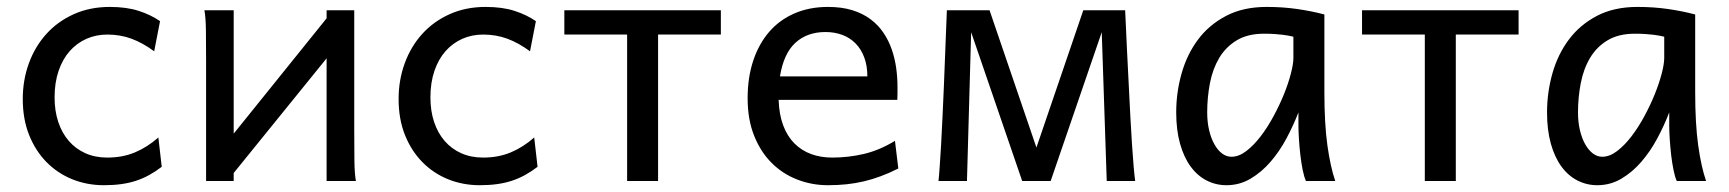

<svg xmlns="http://www.w3.org/2000/svg" viewBox="-20 -528 5042 560"><path d="M429.7 -378.4Q396.5 -402.8 363.8 -415Q331.1 -427.2 293 -427.2Q260.3 -427.2 232.2 -414.8Q204.1 -402.3 183.3 -378.9Q162.6 -355.5 150.9 -321.3Q139.2 -287.1 139.2 -244.1Q139.2 -204.6 149.9 -172.4Q160.6 -140.1 180.7 -116.9Q200.7 -93.8 229 -81.1Q257.3 -68.4 293 -68.4Q337.4 -68.4 373.5 -83.5Q409.7 -98.6 441.9 -127L451.7 -41.5Q433.1 -27.3 414.8 -17.3Q396.5 -7.3 376.5 -0.7Q356.4 5.9 333.5 9Q310.5 12.2 283.2 12.2Q233.9 12.2 190.9 -5.1Q147.9 -22.5 115.7 -55.2Q83.5 -87.9 64.9 -134.3Q46.4 -180.7 46.4 -239.3Q46.4 -294.4 64.2 -343.3Q82 -392.1 115 -428.7Q147.9 -465.3 195.1 -486.6Q242.2 -507.8 300.3 -507.8Q349.1 -507.8 384.5 -496.3Q419.9 -484.9 446.8 -466.3Z M661.6 -498V-138.2L932.6 -474.6V-498H1013.2V-148.9Q1013.2 -98.1 1013.7 -59.3Q1014.2 -20.5 1018.1 0H932.6V-357.9L661.6 -23.4V0H581.1V-349.1Q581.1 -399.9 580.6 -438.7Q580.1 -477.5 576.2 -498Z M1525.9 -378.4Q1492.7 -402.8 1460 -415Q1427.2 -427.2 1389.2 -427.2Q1356.4 -427.2 1328.4 -414.8Q1300.3 -402.3 1279.5 -378.9Q1258.8 -355.5 1247.1 -321.3Q1235.4 -287.1 1235.4 -244.1Q1235.4 -204.6 1246.1 -172.4Q1256.8 -140.1 1276.9 -116.9Q1296.9 -93.8 1325.2 -81.1Q1353.5 -68.4 1389.2 -68.4Q1433.6 -68.4 1469.7 -83.5Q1505.9 -98.6 1538.1 -127L1547.9 -41.5Q1529.3 -27.3 1511 -17.3Q1492.7 -7.3 1472.7 -0.7Q1452.6 5.9 1429.7 9Q1406.7 12.2 1379.4 12.2Q1330.1 12.2 1287.1 -5.1Q1244.1 -22.5 1211.9 -55.2Q1179.7 -87.9 1161.1 -134.3Q1142.6 -180.7 1142.6 -239.3Q1142.6 -294.4 1160.4 -343.3Q1178.2 -392.1 1211.2 -428.7Q1244.1 -465.3 1291.3 -486.6Q1338.4 -507.8 1396.5 -507.8Q1445.3 -507.8 1480.7 -496.3Q1516.1 -484.9 1543 -466.3Z M2082.5 -427.2H1899.4V0H1809.1V-427.2H1626V-498H2082.5Z M2251 -236.8Q2252.4 -193.8 2264.4 -162.1Q2276.4 -130.4 2297.1 -109.6Q2317.9 -88.9 2345.9 -78.6Q2374 -68.4 2407.2 -68.4Q2454.6 -68.4 2500 -79.1Q2545.4 -89.8 2590.3 -117.2L2600.1 -36.6Q2574.2 -23.4 2549.3 -14.2Q2524.4 -4.9 2499.5 1Q2474.6 6.8 2449 9.5Q2423.3 12.2 2395 12.2Q2348.1 12.2 2305.7 -4.2Q2263.2 -20.5 2231 -52.5Q2198.7 -84.5 2179.7 -131.8Q2160.6 -179.2 2160.6 -241.7Q2160.6 -302.2 2177 -351.3Q2193.4 -400.4 2223.6 -435.3Q2253.9 -470.2 2297.4 -489Q2340.8 -507.8 2395 -507.8Q2435.1 -507.8 2465.8 -498.3Q2496.6 -488.8 2519 -471.9Q2541.5 -455.1 2556.6 -432.6Q2571.8 -410.2 2580.8 -384.3Q2589.8 -358.4 2593.8 -330.3Q2597.7 -302.2 2597.7 -274.9V-255.9Q2597.7 -243.7 2597.2 -236.8ZM2509.8 -305.2Q2509.8 -336.4 2500.7 -360.6Q2491.7 -384.8 2475.3 -401.4Q2459 -418 2436.5 -426.3Q2414.1 -434.6 2387.7 -434.6Q2334 -434.6 2299.8 -403.1Q2265.6 -371.6 2254.9 -305.2Z M2717.3 0Q2718.8 -12.7 2720.7 -40.8Q2722.7 -68.8 2724.9 -106.2Q2727.1 -143.6 2729 -187.3Q2731 -231 2732.9 -274.4Q2737.3 -376.5 2741.7 -498H2866.2L3002.9 -97.7L3139.6 -498H3261.7Q3267.1 -376.5 3272.5 -274.4Q3274.4 -231 3276.9 -187.3Q3279.3 -143.6 3281.7 -106.2Q3284.2 -68.8 3286.6 -40.8Q3289.1 -12.7 3291 0H3208L3193.4 -434.1L3044.4 0H2961.4L2812.5 -434.1L2800.3 0Z M3752.4 -420.9Q3746.6 -422.4 3739.3 -423.8Q3731.9 -425.3 3721.9 -426.5Q3711.9 -427.7 3698.5 -428.7Q3685.1 -429.7 3667 -429.7Q3619.1 -429.7 3587.2 -410.4Q3555.2 -391.1 3536.1 -359.1Q3517.1 -327.1 3509 -285.6Q3501 -244.1 3501 -200.2Q3501 -171.9 3506.6 -148.2Q3512.2 -124.5 3522 -107.2Q3531.7 -89.8 3544.4 -80.3Q3557.1 -70.8 3571.8 -70.8Q3593.3 -70.8 3615 -87.4Q3636.7 -104 3656.7 -130.1Q3676.8 -156.2 3694.3 -188.7Q3711.9 -221.2 3724.9 -253.2Q3737.8 -285.2 3745.1 -313.5Q3752.4 -341.8 3752.4 -358.9ZM3789.1 0Q3783.7 -11.7 3779.5 -32.2Q3775.4 -52.7 3772.7 -75.9Q3770 -99.1 3768.6 -122.1Q3767.1 -145 3767.1 -161.1V-200.2Q3752.4 -162.1 3732.2 -124.3Q3711.9 -86.4 3685.8 -56.2Q3659.7 -25.9 3627.4 -6.8Q3595.2 12.2 3557.1 12.2Q3526.4 12.2 3499.5 -1.5Q3472.7 -15.1 3452.9 -42Q3433.1 -68.8 3421.9 -108.6Q3410.6 -148.4 3410.6 -200.2Q3410.6 -258.3 3426.3 -313.7Q3441.9 -369.1 3474.1 -412.4Q3506.3 -455.6 3556.2 -481.7Q3606 -507.8 3674.3 -507.8Q3721.7 -507.8 3763.7 -501.7Q3805.7 -495.6 3842.8 -485.8V-258.8Q3842.8 -166.5 3851.6 -103.8Q3860.4 -41 3874.5 0Z M4409.2 -427.2H4226.1V0H4135.7V-427.2H3952.6V-498H4409.2Z M4834 -420.9Q4828.1 -422.4 4820.8 -423.8Q4813.5 -425.3 4803.5 -426.5Q4793.5 -427.7 4780 -428.7Q4766.6 -429.7 4748.5 -429.7Q4700.7 -429.7 4668.7 -410.4Q4636.7 -391.1 4617.7 -359.1Q4598.6 -327.1 4590.6 -285.6Q4582.5 -244.1 4582.5 -200.2Q4582.5 -171.9 4588.1 -148.2Q4593.8 -124.5 4603.5 -107.2Q4613.3 -89.8 4626 -80.3Q4638.7 -70.8 4653.3 -70.8Q4674.8 -70.8 4696.5 -87.4Q4718.3 -104 4738.3 -130.1Q4758.3 -156.2 4775.9 -188.7Q4793.5 -221.2 4806.4 -253.2Q4819.3 -285.2 4826.7 -313.5Q4834 -341.8 4834 -358.9ZM4870.6 0Q4865.2 -11.7 4861.1 -32.2Q4856.9 -52.7 4854.2 -75.9Q4851.6 -99.1 4850.1 -122.1Q4848.6 -145 4848.6 -161.1V-200.2Q4834 -162.1 4813.7 -124.3Q4793.5 -86.4 4767.3 -56.2Q4741.2 -25.9 4709 -6.8Q4676.8 12.2 4638.7 12.2Q4607.9 12.2 4581.1 -1.5Q4554.2 -15.1 4534.4 -42Q4514.6 -68.8 4503.4 -108.6Q4492.2 -148.4 4492.2 -200.2Q4492.2 -258.3 4507.8 -313.7Q4523.4 -369.1 4555.7 -412.4Q4587.9 -455.6 4637.7 -481.7Q4687.5 -507.8 4755.9 -507.8Q4803.2 -507.8 4845.2 -501.7Q4887.2 -495.6 4924.3 -485.8V-258.8Q4924.3 -166.5 4933.1 -103.8Q4941.9 -41 4956.1 0Z"/></svg>

Font: Andika Compact
Style: Regular
Weight: 400
Designer: Victor Gaultney, Annie Olsen, Julie Remington, Don Collingsworth, Eric Hays, Becca Hirsbrunner
Foundry: SIL International
Version: Version 5.000 ; LnSpcTght